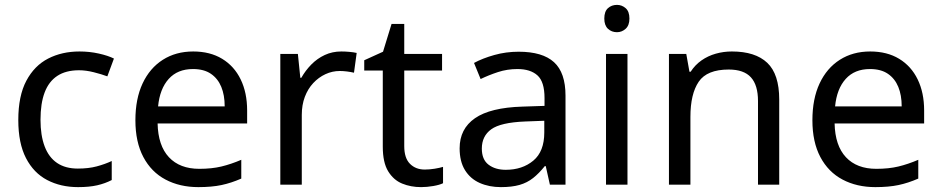

<svg xmlns="http://www.w3.org/2000/svg" viewBox="-20 -757 3859 787"><path d="M300 10Q229 10 173.5 -19Q118 -48 86.5 -109Q55 -170 55 -265Q55 -364 88 -426Q121 -488 177.5 -517Q234 -546 306 -546Q347 -546 385 -537.5Q423 -529 447 -517L420 -444Q396 -453 364 -461Q332 -469 304 -469Q250 -469 215 -446Q180 -423 163 -378Q146 -333 146 -266Q146 -202 163 -157Q180 -112 214 -89Q248 -66 299 -66Q343 -66 376.5 -75Q410 -84 438 -97V-19Q411 -5 378.5 2.5Q346 10 300 10Z M772 -546Q841 -546 890.5 -516Q940 -486 966.5 -431.5Q993 -377 993 -304V-251H626Q628 -160 672.5 -112.5Q717 -65 797 -65Q848 -65 887.5 -74.5Q927 -84 969 -102V-25Q928 -7 888 1.5Q848 10 793 10Q717 10 658.5 -21Q600 -52 567.5 -113.5Q535 -175 535 -264Q535 -352 564.5 -415Q594 -478 647.5 -512Q701 -546 772 -546ZM771 -474Q708 -474 671.5 -433.5Q635 -393 628 -321H901Q901 -367 887 -401Q873 -435 844.5 -454.5Q816 -474 771 -474Z M1379 -546Q1394 -546 1411.5 -544.5Q1429 -543 1442 -540L1431 -459Q1418 -462 1402.5 -464Q1387 -466 1373 -466Q1342 -466 1314 -453Q1286 -440 1264 -416.5Q1242 -393 1229.5 -360Q1217 -327 1217 -286V0H1129V-536H1201L1211 -438H1215Q1232 -468 1256 -492.5Q1280 -517 1311 -531.5Q1342 -546 1379 -546Z M1721 -62Q1741 -62 1762 -65.5Q1783 -69 1796 -73V-6Q1782 1 1756 5.5Q1730 10 1706 10Q1664 10 1628.5 -4.5Q1593 -19 1571 -55Q1549 -91 1549 -156V-468H1473V-510L1550 -545L1585 -659H1637V-536H1792V-468H1637V-158Q1637 -109 1660.5 -85.5Q1684 -62 1721 -62Z M2106 -545Q2204 -545 2251 -502Q2298 -459 2298 -365V0H2234L2217 -76H2213Q2190 -47 2165.5 -27.5Q2141 -8 2109.5 1Q2078 10 2033 10Q1985 10 1946.5 -7Q1908 -24 1886 -59.5Q1864 -95 1864 -149Q1864 -229 1927 -272.5Q1990 -316 2121 -320L2212 -323V-355Q2212 -422 2183 -448Q2154 -474 2101 -474Q2059 -474 2021 -461.5Q1983 -449 1950 -433L1923 -499Q1958 -518 2006 -531.5Q2054 -545 2106 -545ZM2132 -259Q2032 -255 1993.5 -227Q1955 -199 1955 -148Q1955 -103 1982.5 -82Q2010 -61 2053 -61Q2121 -61 2166 -98.5Q2211 -136 2211 -214V-262Z M2552 -536V0H2464V-536ZM2509 -737Q2529 -737 2544.5 -723.5Q2560 -710 2560 -681Q2560 -653 2544.5 -639Q2529 -625 2509 -625Q2487 -625 2472 -639Q2457 -653 2457 -681Q2457 -710 2472 -723.5Q2487 -737 2509 -737Z M2980 -546Q3076 -546 3125 -499.5Q3174 -453 3174 -349V0H3087V-343Q3087 -408 3058 -440Q3029 -472 2967 -472Q2878 -472 2844 -422Q2810 -372 2810 -278V0H2722V-536H2793L2806 -463H2811Q2829 -491 2855.5 -509.5Q2882 -528 2914 -537Q2946 -546 2980 -546Z M3547 -546Q3616 -546 3665.5 -516Q3715 -486 3741.5 -431.5Q3768 -377 3768 -304V-251H3401Q3403 -160 3447.5 -112.5Q3492 -65 3572 -65Q3623 -65 3662.5 -74.5Q3702 -84 3744 -102V-25Q3703 -7 3663 1.5Q3623 10 3568 10Q3492 10 3433.5 -21Q3375 -52 3342.5 -113.5Q3310 -175 3310 -264Q3310 -352 3339.5 -415Q3369 -478 3422.5 -512Q3476 -546 3547 -546ZM3546 -474Q3483 -474 3446.5 -433.5Q3410 -393 3403 -321H3676Q3676 -367 3662 -401Q3648 -435 3619.5 -454.5Q3591 -474 3546 -474Z"/></svg>

Font: Noto Sans Malayalam
Style: Regular
Weight: 400
Designer: Jelle Bosma - Monotype Design Team
Foundry: Monotype Imaging Inc.
Version: Version 2.103